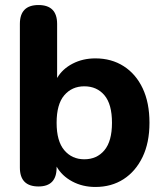

<svg xmlns="http://www.w3.org/2000/svg" viewBox="-20 -733 649 763"><path d="M315 -100Q365 -100 395 -136Q425 -172 425 -245Q425 -319 395 -354.5Q365 -390 315 -390Q266 -390 235.5 -354.5Q205 -319 205 -245Q205 -172 235.5 -136Q266 -100 315 -100ZM359 10Q308 10 267 -12Q226 -34 205 -71V-67Q205 8 133 8Q59 8 59 -67V-638Q59 -713 133 -713Q207 -713 207 -638V-423Q228 -459 268.5 -480Q309 -501 359 -501Q423 -501 471.5 -470Q520 -439 547 -382Q574 -325 574 -245Q574 -166 546.5 -109Q519 -52 471 -21Q423 10 359 10Z"/></svg>

Font: Chiron GoRound TC
Style: Bold
Weight: 700
Designer: Ryoko NISHIZUKA 西塚涼子 (kana, bopomofo & ideographs); Paul D. Hunt (Latin, Greek & Cyrillic); Sandoll Communications 산돌커뮤니
Foundry: Adobe
Version: Version 1.000;hotconv 1.1.1;makeotfexe 2.6.0